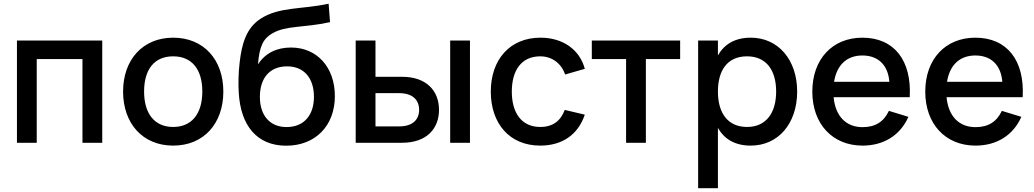

<svg xmlns="http://www.w3.org/2000/svg" viewBox="-20 -754 5463 1014"><path d="M174 0V-442H415.5V0H520V-540H69.5V0Z M894.5 15C1055.5 15 1159.5 -101 1159.5 -270.5C1159.5 -438.5 1056 -555 894.5 -555C734.5 -555 630 -439 630 -270.5C630 -102 733.5 15 894.5 15ZM894.5 -83.5C795.5 -83.5 741 -154.5 741 -270.5C741 -385.5 793.5 -456.5 894.5 -456.5C994.5 -456.5 1048.5 -386.5 1048.5 -270.5C1048.5 -155.5 994.5 -83.5 894.5 -83.5Z M1489.5 15.5C1643 16.5 1748.5 -87.5 1748.5 -246.5C1748.5 -399 1654 -503 1517 -503C1444.5 -503 1382.5 -476 1342.5 -414C1350 -508 1369 -549.5 1418.5 -578C1492.5 -620.5 1581 -606 1723 -637L1715.5 -734.5C1576.5 -703.5 1453.5 -719.5 1354.5 -654C1281.5 -605.5 1257 -525 1245.5 -423C1239 -369 1238 -307.5 1241 -263.5C1251 -91 1336.5 14.5 1489.5 15.5ZM1493.5 -83C1405 -83 1352.5 -144.5 1352.5 -242.5C1352.5 -341.5 1404 -403.5 1496.5 -403.5C1586 -403.5 1638 -341 1638 -242.5C1638 -146.5 1586 -83 1493.5 -83Z M2462 0V-540H2357.5V0ZM2103 0C2235.5 0 2298.5 -76.5 2298.5 -174C2298.5 -271.5 2235.5 -348.5 2103 -348.5H1963V-540H1858.5V0ZM1963 -86.5V-262H2088C2161.5 -262 2193.5 -224 2193.5 -174C2193.5 -124 2161.5 -86.5 2088 -86.5Z M2833 15C2949 15 3033 -42.5 3068.5 -148.5L2962.5 -173.5C2941 -116 2900.5 -83.5 2833 -83.5C2734 -83.5 2683 -158.5 2683 -270C2683 -381.5 2733 -456.5 2833 -456.5C2893.5 -456.5 2944 -421 2964.5 -360.5L3068.5 -390.5C3041.5 -492 2952.5 -555 2834.5 -555C2672.5 -555 2572 -439 2572 -270C2572 -103 2670 15 2833 15Z M3391 0V-442H3572V-540H3105.5V-442H3286.5V0Z M3771.5 240V-78.5C3805 -20 3860.5 15 3945 15C4090 15 4190 -101.5 4190 -270.5C4190 -437.5 4090.5 -555 3945 -555C3861 -555 3805 -520 3771.5 -461.5V-540H3667V240ZM3925 -83.5C3824 -83.5 3771.5 -156.5 3771.5 -270.5C3771.5 -380.5 3820 -456.5 3925 -456.5C4027 -456.5 4079 -383.5 4079 -270.5C4079 -160 4028 -83.5 3925 -83.5Z M4535.5 -82.5C4448 -82.5 4392 -140.5 4382.5 -240.5H4784.5C4795.5 -434 4703 -555 4534.5 -555C4376.5 -555 4270 -442 4270 -270C4270 -100 4376 15 4535.5 15C4647.5 15 4735 -40 4777.5 -137L4674.5 -168.5C4648 -112 4604 -82.5 4535.5 -82.5ZM4385 -322C4399 -410.5 4452 -461 4534.5 -461C4618 -461 4670 -410.5 4677 -322Z M5132 -82.5C5044.5 -82.5 4988.5 -140.5 4979 -240.5H5381C5392 -434 5299.5 -555 5131 -555C4973 -555 4866.5 -442 4866.5 -270C4866.5 -100 4972.5 15 5132 15C5244 15 5331.5 -40 5374 -137L5271 -168.5C5244.5 -112 5200.5 -82.5 5132 -82.5ZM4981.5 -322C4995.5 -410.5 5048.5 -461 5131 -461C5214.5 -461 5266.5 -410.5 5273.5 -322Z"/></svg>

Font: Vela Sans SemBd
Style: Regular
Weight: 600
Designer: Principal design: Mikhail Sharanda - project Manrope.
Design modification: Ravid Balaliev
Foundry: Mikhail Sharanda
Version: Version 1.001